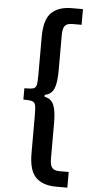

<svg xmlns="http://www.w3.org/2000/svg" viewBox="-68 -887 583 1171"><g transform="rotate(5 223.0 -301.5)"><path d="M155 55V-173Q155 -222 151 -239Q147 -256 132.5 -261.5Q118 -267 77 -267V-336Q118 -336 132.5 -341Q147 -346 151 -363.5Q155 -381 155 -429V-657Q155 -763 198 -805.5Q241 -848 323 -848H391V-752H335Q302 -752 289 -736Q276 -720 276 -680V-462Q276 -387 260.5 -350.5Q245 -314 204 -307V-295Q245 -288 260.5 -252Q276 -216 276 -141V77Q276 117 289 133Q302 149 335 149H391V245H323Q241 245 198 203Q155 161 155 55Z"/></g></svg>

Font: Be Vietnam
Style: Bold
Weight: 700
Designer: Gabriel Lam
Foundry: TypeRant
Version: Version 4.000